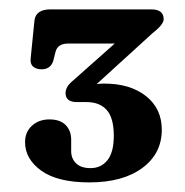

<svg xmlns="http://www.w3.org/2000/svg" viewBox="-20 -720 396 410"><path d="M325.5 -443Q325.5 -392 283.8 -361.2Q242 -330.5 171 -330.5Q103 -330.5 68.2 -355.5Q33.5 -380.5 33.5 -416.5Q33.5 -438 48.2 -451.5Q63 -465 85.5 -465Q108.5 -465 120.2 -453Q132 -441 132 -421.5V-397Q132 -381.5 142.5 -371.2Q153 -361 173.5 -361Q196 -361 209.5 -378Q223 -395 223 -430Q223 -468 208 -485Q193 -502 165 -502H144Q120 -502 120 -521.5Q120 -535 136 -548L225 -627H125.5Q103 -627 98.5 -609L94 -591Q88.5 -572 68.5 -572Q57.5 -572 50.8 -577.8Q44 -583.5 45.5 -595.5L53.5 -675.5Q56 -700 88 -700H303Q329.5 -700 329.5 -679Q329.5 -667.5 305 -648.5L186.5 -540.5Q194.5 -541.5 202.5 -541.5Q258 -541.5 291.8 -514.8Q325.5 -488 325.5 -443Z"/></svg>

Font: Fraunces 9pt S050 SemiBold
Style: Regular
Weight: 600
Version: Version 1.000; ttfautohint (v1.8.3)